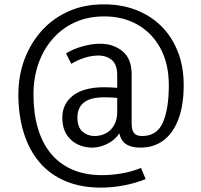

<svg xmlns="http://www.w3.org/2000/svg" viewBox="-20 -794 918 878"><path d="M442 64Q350 64 279 34Q208 4 160.5 -52Q113 -108 88.5 -187Q64 -266 64 -362Q64 -449 92.5 -524Q121 -599 172.5 -655.5Q224 -712 296.5 -743.5Q369 -775 457 -774Q536 -774 602 -748.5Q668 -723 716.5 -675.5Q765 -628 792.5 -559.5Q820 -491 820 -405Q820 -312 795.5 -248Q771 -184 727 -151.5Q683 -119 623 -119Q569 -119 545.5 -144Q522 -169 522 -221L542 -218Q524 -168 483.5 -143.5Q443 -119 401 -119Q365 -119 333.5 -134.5Q302 -150 283.5 -180.5Q265 -211 265 -256Q265 -320 314.5 -357.5Q364 -395 456 -395Q477 -395 500.5 -393.5Q524 -392 543 -390V-343Q523 -346 501.5 -347.5Q480 -349 457 -349Q410 -349 383.5 -337Q357 -325 345.5 -304.5Q334 -284 334 -257Q334 -212 357.5 -192Q381 -172 412 -172Q440 -172 463.5 -184Q487 -196 501.5 -221Q516 -246 516 -282V-451Q516 -498 492 -519Q468 -540 429 -540Q400 -540 367.5 -530Q335 -520 306 -502L282 -550Q317 -571 359 -582.5Q401 -594 438 -594Q498 -594 540 -560Q582 -526 582 -454V-231Q582 -199 593 -185.5Q604 -172 630 -172Q698 -172 725 -234Q752 -296 752 -404Q752 -502 714 -572.5Q676 -643 609.5 -681Q543 -719 457 -719Q383 -719 324 -692.5Q265 -666 222 -617.5Q179 -569 156 -503.5Q133 -438 133 -362Q133 -277 153 -208.5Q173 -140 212.5 -92Q252 -44 311 -18.5Q370 7 447 7Q490 7 536.5 -1Q583 -9 625 -26L646 25Q599 44 545.5 54Q492 64 442 64Z"/></svg>

Font: Yaldevi
Style: Regular
Weight: 400
Designer: Sol Matas, Rajitha Manaperi, Kosala Senevirathne
Foundry: Mooniak
Version: Version 1.100